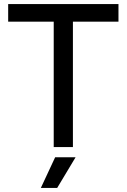

<svg xmlns="http://www.w3.org/2000/svg" viewBox="-20 -720 620 940"><path d="M243 -614H20V-700H560V-614H337V0H243ZM250 50H350L260 200H180Z"/></svg>

Font: PT Root UI Medium
Style: Regular
Weight: 500
Designer: Vitaly Kuzmin
Foundry: ParaType Ltd.
Version: Version 2.001G